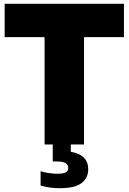

<svg xmlns="http://www.w3.org/2000/svg" viewBox="-20 -760 676 1010"><path d="M214.5 0V-564.5H4.5V-740H632V-564.5H422V0ZM293.5 230Q264 230 239.2 226.2Q214.5 222.5 193.5 216V140.5Q214 147.5 238.8 150.8Q263.5 154 282.5 154Q311 154 325 147.2Q339 140.5 339 123Q339 89.5 281 89.5H257.5V-10H352.5V38.5Q444 54 444 130.5Q444 176 409 203Q374 230 293.5 230Z"/></svg>

Font: Encode Sans SmCnd Black
Style: Regular
Weight: 900
Width: 4
Designer: Multiple Designers
Foundry: Impallari Type
Version: Version 3.002; ttfautohint (v1.8.3) -l 8 -r 50 -G 200 -x 14 